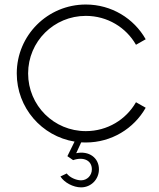

<svg xmlns="http://www.w3.org/2000/svg" viewBox="-20 -623 705 850"><path d="M359.9 -42.5C218.8 -42.5 104.5 -155.8 104.5 -297.9C104.5 -439.5 218.8 -552.7 359.9 -552.7C455.6 -552.7 538.1 -501.5 582 -424.8L625 -449.2C572.8 -541.5 473.6 -603 359.9 -603C190.9 -603 54.2 -466.8 54.2 -297.9C54.2 -145.5 165 -20 310.1 3.9L278.3 68.4L303.7 85.9C350.1 69.8 386.7 87.4 386.7 126.5C386.7 153.8 365.7 175.3 338.9 175.3C316.4 175.3 288.1 162.1 275.4 145L247.6 158.2C264.2 185.1 304.2 206.5 338.9 206.5C383.3 206.5 418 170.9 418 126.5C418 75.2 373.5 43.5 317.4 55.2L339.4 7.3C346.2 7.8 353 7.8 359.9 7.8C473.6 7.8 572.8 -53.7 625 -146L582 -170.4C538.1 -93.8 455.6 -42.5 359.9 -42.5Z"/></svg>

Font: Now Light
Style: Regular
Weight: 300
Designer: Alfredo Marco Pradil
Foundry: Alfredo Marco Pradil
Version: Version 1.200;hotconv 1.0.109;makeotfexe 2.5.65596